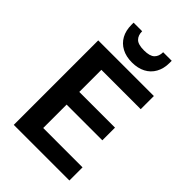

<svg xmlns="http://www.w3.org/2000/svg" viewBox="-267 -1023 1125 1125"><g transform="rotate(45 295.5 -460.0)"><path d="M74 0V-700H535V-591H209V-408H505V-303H209V-109H535V0ZM305 -748Q256 -748 220.5 -767Q185 -786 166 -820.5Q147 -855 147 -903V-920H218Q218 -886 237 -867Q256 -848 305 -848Q353 -848 372.5 -867Q392 -886 392 -920H463V-902Q463 -855 443.5 -820Q424 -785 388.5 -766.5Q353 -748 305 -748Z"/></g></svg>

Font: DM Sans 9pt
Style: Bold
Weight: 700
Designer: Colophon Foundry, Jonny Pinhorn
Foundry: Colophon Foundry
Version: Version 4.004;gftools[0.9.30]